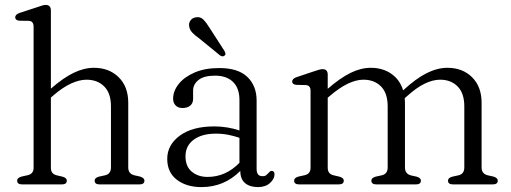

<svg xmlns="http://www.w3.org/2000/svg" viewBox="-20 -752 2085 783"><path d="M187.5 -709V-390.5Q238.5 -435 280.8 -455.2Q323 -475.5 363 -475.5Q425 -475.5 464 -437Q503 -398.5 503 -333V-69Q503 -43 528.5 -37L551 -32Q569 -26.5 569 -15.5Q569 0 549 0H386Q366 0 366 -15.5Q366 -26.5 383 -31.5L408 -37Q432.5 -42.5 432.5 -69V-318Q432.5 -372 405 -399.5Q377.5 -427 332.5 -427Q304 -427 270 -411.5Q236 -396 196.5 -362L187.5 -354V-67.5Q187.5 -42.5 211.5 -37L235 -31.5Q252.5 -26.5 252.5 -15.5Q252.5 0 232.5 0H70Q50 0 50 -15.5Q50 -27 68 -32L93 -37.5Q117 -43 117 -67.5V-643Q117 -665.5 98.5 -667L58.5 -667.5Q42 -669.5 42 -681.5Q42 -693 60.5 -699.5L129.5 -722Q141.5 -726 150.5 -729Q159.5 -732 166 -732Q187.5 -732 187.5 -709Z M662 -104Q662 -161 713.2 -198.8Q764.5 -236.5 853.5 -236.5Q881.5 -236.5 908 -232Q934.5 -227.5 956.5 -220V-344Q956.5 -392.5 930.2 -418Q904 -443.5 857 -443.5Q811.5 -443.5 789.5 -425.8Q767.5 -408 767.5 -383V-349Q767.5 -331 755.8 -321.2Q744 -311.5 724 -311.5Q706.5 -311.5 696.2 -322Q686 -332.5 686 -349.5Q686 -381 708.8 -409.5Q731.5 -438 773.5 -456.2Q815.5 -474.5 874 -474.5Q951 -474.5 988.8 -438.2Q1026.5 -402 1026.5 -342V-63Q1026.5 -33.5 1050 -33.5Q1061 -33.5 1066 -37.8Q1071 -42 1075 -46.5Q1078 -50 1080.8 -52.5Q1083.5 -55 1087.5 -55Q1099.5 -55 1099.5 -41Q1099.5 -22.5 1081.2 -5.8Q1063 11 1032 11Q999 11 979.5 -5.2Q960 -21.5 960 -55Q894.5 11 801.5 11Q740.5 11 701.2 -19Q662 -49 662 -104ZM736.5 -114.5Q736.5 -73 762.2 -51.8Q788 -30.5 826.5 -30.5Q900.5 -30.5 956.5 -88V-190Q935 -197.5 911.2 -202.2Q887.5 -207 861 -207Q803 -207 769.8 -182.2Q736.5 -157.5 736.5 -114.5ZM836.5 -635.5 895.5 -544Q898 -539 899.2 -534Q900.5 -529 896 -525.5Q889 -519 878 -525.5L791 -596.5Q774.5 -608 764 -619.2Q753.5 -630.5 751.5 -644.5Q749 -657.5 756.8 -668.5Q764.5 -679.5 779.5 -681.5Q797.5 -684.5 810 -671.5Q822.5 -658.5 836.5 -635.5Z M1316.5 -447.5V-390Q1368 -434.5 1410 -455Q1452 -475.5 1492 -475.5Q1541 -475.5 1576 -451Q1611 -426.5 1624 -383.5Q1676.5 -432 1720.2 -453.8Q1764 -475.5 1804.5 -475.5Q1866.5 -475.5 1905.2 -437Q1944 -398.5 1944 -333V-69Q1944 -43 1969.5 -37L1992 -32Q2010 -26.5 2010 -15.5Q2010 0 1990 0H1827.5Q1807 0 1807 -15.5Q1807 -26.5 1824.5 -31.5L1849.5 -37Q1873.5 -42.5 1873.5 -69V-318Q1873.5 -372 1846.2 -399.5Q1819 -427 1774.5 -427Q1745.5 -427 1711.8 -410.8Q1678 -394.5 1639 -359L1630.5 -351.5Q1631.5 -342.5 1631.5 -333V-69Q1631.5 -43 1656.5 -36.5L1679.5 -31.5Q1696.5 -26.5 1696.5 -15.5Q1696.5 0 1676.5 0H1515Q1494.5 0 1494.5 -15.5Q1494.5 -26.5 1511.5 -31.5L1536.5 -37Q1561 -42.5 1561 -69V-318Q1561 -372 1533.8 -399.5Q1506.5 -427 1462 -427Q1433 -427 1399.5 -411.2Q1366 -395.5 1326.5 -362L1316.5 -353.5V-67.5Q1316.5 -42.5 1341 -37L1364.5 -31.5Q1382 -26.5 1382 -15.5Q1382 0 1361.5 0H1199.5Q1179.5 0 1179.5 -15.5Q1179.5 -27 1197.5 -32L1222.5 -37.5Q1246.5 -43 1246.5 -67.5V-381.5Q1246.5 -403.5 1228 -405L1188 -406Q1171.5 -408 1171.5 -419.5Q1171.5 -431.5 1190 -437.5L1258.5 -460.5Q1270.5 -464.5 1279.5 -467.2Q1288.5 -470 1295.5 -470Q1316.5 -470 1316.5 -447.5Z"/></svg>

Font: Fraunces 9pt S050 Light
Style: Regular
Weight: 300
Version: Version 1.000; ttfautohint (v1.8.3)